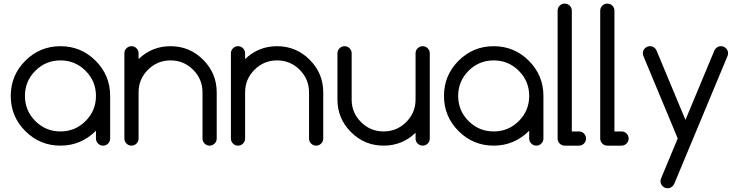

<svg xmlns="http://www.w3.org/2000/svg" viewBox="-20 -801 4063 1056"><path d="M312.5 -468.8Q231.4 -468.8 174.3 -411.6Q117.2 -354.5 117.2 -273.4Q117.2 -192.4 174.3 -135.3Q231.4 -78.1 312.5 -78.1Q393.6 -78.1 450.7 -135.3Q507.8 -192.4 507.8 -273.4Q507.8 -354.5 450.7 -411.6Q393.6 -468.8 312.5 -468.8ZM507.8 -82Q425.8 0 312.5 0Q199.2 0 119.1 -80.1Q39.1 -160.2 39.1 -273.4Q39.1 -386.7 119.1 -466.8Q199.2 -546.9 312.5 -546.9Q425.8 -546.9 505.9 -466.8Q585.9 -386.7 585.9 -273.4V-39.1Q585.9 -22.9 574.5 -11.5Q563 0 546.9 0Q530.8 0 519.3 -11.5Q507.8 -22.9 507.8 -39.1Z M664.1 -507.8Q664.1 -523.9 675.5 -535.4Q687 -546.9 703.1 -546.9Q719.2 -546.9 730.7 -535.4Q742.2 -523.9 742.2 -507.8V-476.1Q815.4 -546.9 918 -546.9Q1022.9 -546.9 1097.4 -472.4Q1171.9 -397.9 1171.9 -293V-39.1Q1171.9 -22.9 1160.4 -11.5Q1148.9 0 1132.8 0Q1116.7 0 1105.2 -11.5Q1093.8 -22.9 1093.8 -39.1V-293Q1093.8 -365.7 1042.2 -417.2Q990.7 -468.8 918 -468.8Q845.2 -468.8 793.7 -417.2Q742.2 -365.7 742.2 -293V-39.1Q742.2 -22.9 730.7 -11.5Q719.2 0 703.1 0Q687 0 675.5 -11.5Q664.1 -22.9 664.1 -39.1Z M1250 -507.8Q1250 -523.9 1261.5 -535.4Q1272.9 -546.9 1289.1 -546.9Q1305.2 -546.9 1316.7 -535.4Q1328.1 -523.9 1328.1 -507.8V-476.1Q1401.4 -546.9 1503.9 -546.9Q1608.9 -546.9 1683.3 -472.4Q1757.8 -397.9 1757.8 -293V-39.1Q1757.8 -22.9 1746.3 -11.5Q1734.9 0 1718.8 0Q1702.6 0 1691.2 -11.5Q1679.7 -22.9 1679.7 -39.1V-293Q1679.7 -365.7 1628.2 -417.2Q1576.7 -468.8 1503.9 -468.8Q1431.2 -468.8 1379.6 -417.2Q1328.1 -365.7 1328.1 -293V-39.1Q1328.1 -22.9 1316.7 -11.5Q1305.2 0 1289.1 0Q1272.9 0 1261.5 -11.5Q1250 -22.9 1250 -39.1Z M2343.8 -39.1Q2343.8 -22.9 2332.3 -11.5Q2320.8 0 2304.7 0Q2288.6 0 2277.1 -11.5Q2265.6 -22.9 2265.6 -39.1V-70.8Q2192.4 0 2089.8 0Q1984.9 0 1910.4 -74.5Q1835.9 -148.9 1835.9 -253.9V-507.8Q1835.9 -523.9 1847.4 -535.4Q1858.9 -546.9 1875 -546.9Q1891.1 -546.9 1902.6 -535.4Q1914.1 -523.9 1914.1 -507.8V-253.9Q1914.1 -181.2 1965.6 -129.6Q2017.1 -78.1 2089.8 -78.1Q2162.6 -78.1 2214.1 -129.6Q2265.6 -181.2 2265.6 -253.9V-507.8Q2265.6 -523.9 2277.1 -535.4Q2288.6 -546.9 2304.7 -546.9Q2320.8 -546.9 2332.3 -535.4Q2343.8 -523.9 2343.8 -507.8Z M2695.3 -468.8Q2614.3 -468.8 2557.1 -411.6Q2500 -354.5 2500 -273.4Q2500 -192.4 2557.1 -135.3Q2614.3 -78.1 2695.3 -78.1Q2776.4 -78.1 2833.5 -135.3Q2890.6 -192.4 2890.6 -273.4Q2890.6 -354.5 2833.5 -411.6Q2776.4 -468.8 2695.3 -468.8ZM2890.6 -82Q2808.6 0 2695.3 0Q2582 0 2502 -80.1Q2421.9 -160.2 2421.9 -273.4Q2421.9 -386.7 2502 -466.8Q2582 -546.9 2695.3 -546.9Q2808.6 -546.9 2888.7 -466.8Q2968.8 -386.7 2968.8 -273.4V-39.1Q2968.8 -22.9 2957.3 -11.5Q2945.8 0 2929.7 0Q2913.6 0 2902.1 -11.5Q2890.6 -22.9 2890.6 -39.1Z M3046.9 -742.2Q3046.9 -758.3 3058.3 -769.8Q3069.8 -781.2 3085.9 -781.2Q3102.1 -781.2 3113.5 -769.8Q3125 -758.3 3125 -742.2V-78.1H3164.1Q3180.2 -78.1 3191.7 -66.7Q3203.1 -55.2 3203.1 -39.1Q3203.1 -22.9 3191.7 -11.5Q3180.2 0 3164.1 0H3085.9Q3069.8 0 3058.3 -11.5Q3046.9 -22.9 3046.9 -39.1Z M3281.2 -742.2Q3281.2 -758.3 3292.7 -769.8Q3304.2 -781.2 3320.3 -781.2Q3336.4 -781.2 3347.9 -769.8Q3359.4 -758.3 3359.4 -742.2V-78.1H3398.4Q3414.6 -78.1 3426 -66.7Q3437.5 -55.2 3437.5 -39.1Q3437.5 -22.9 3426 -11.5Q3414.6 0 3398.4 0H3320.3Q3304.2 0 3292.7 -11.5Q3281.2 -22.9 3281.2 -39.1Z M3707.5 -39.6 3520 -489.7Q3515.6 -498 3515.6 -507.8Q3515.6 -523.9 3527.1 -535.4Q3538.6 -546.9 3554.7 -546.9Q3570.8 -546.9 3582.5 -535.6Q3588.9 -528.8 3591.8 -521L3750 -141.6L3908.2 -521Q3911.1 -528.8 3918 -535.6Q3929.2 -546.9 3945.3 -546.9Q3961.4 -546.9 3972.9 -535.4Q3984.4 -523.9 3984.4 -507.8Q3984.4 -498 3980 -489.7L3689 208.5Q3686 216.3 3679.7 222.7Q3668 234.4 3651.9 234.4Q3635.7 234.4 3624.3 222.9Q3612.8 211.4 3612.8 195.3Q3612.8 185.5 3617.2 177.2Z"/></svg>

Font: Comfortaa
Style: Regular
Weight: 400
Designer: Johan Aakerlund - aajohan
Foundry: Johan Aakerlund
Version: Version 2.004 2013